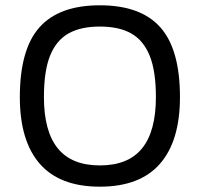

<svg xmlns="http://www.w3.org/2000/svg" viewBox="-20 -688 747 718"><path d="M653 -324.9Q653 -503.2 579.7 -585.7Q506.4 -668.2 353.4 -668.2Q200.8 -668.2 127.5 -585.7Q54.2 -503.2 54.2 -324.9Q54.2 -160.8 128.9 -75.4Q203.6 10.1 353.4 10.1Q503.2 10.1 578.1 -75.4Q653 -160.8 653 -324.9ZM144.3 -324.9Q144.3 -421.9 167 -479.1Q189.8 -536.3 235.5 -562.5Q281.2 -588.7 353.4 -588.7Q426 -588.7 471.5 -562.5Q517 -536.3 540 -479.1Q563 -421.9 563 -324.9Q563 -197.2 511.3 -133.3Q459.6 -69.4 353.4 -69.4Q247.7 -69.4 196 -133.3Q144.3 -197.2 144.3 -324.9Z"/></svg>

Font: Arad
Style: Regular
Weight: 400
Designer: Mohammad Darvishi
Version: Version 1.010;September 21, 2024;FontCreator 15.0.0.2992 64-